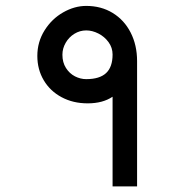

<svg xmlns="http://www.w3.org/2000/svg" viewBox="-20 -640 640 666"><path d="M284 -281.5Q233.5 -281.5 193.8 -302.8Q154 -324 131.8 -361.5Q109.5 -399 109.5 -446Q109.5 -494.5 134.5 -534.5Q159.5 -574.5 199 -597Q238.5 -619.5 279 -619.5Q331 -619.5 371 -595Q411 -570.5 433.2 -527Q455.5 -483.5 455.5 -428V6.5H370.5V-304.5Q336.5 -281.5 284 -281.5ZM370.5 -451Q370.5 -474.5 356.5 -493.8Q342.5 -513 321.2 -523.8Q300 -534.5 279 -534.5Q257 -534.5 238 -522.8Q219 -511 207.8 -491.5Q196.5 -472 196.5 -450Q196.5 -423.5 208.8 -404.2Q221 -385 240 -375.2Q259 -365.5 279 -365.5Q325.5 -365.5 348 -386.5Q370.5 -407.5 370.5 -451Z"/></svg>

Font: JuliaMono SemiBold
Style: Italic
Weight: 600
Italic angle: -9°
Monospace: yes
Designer: cormullion
Foundry: corm
Version: Version 0.056; ttfautohint (v1.8.4)